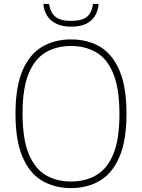

<svg xmlns="http://www.w3.org/2000/svg" viewBox="-20 -950 724 979"><path d="M342 9Q257.5 9 193.8 -29Q130 -67 94.5 -150.5Q59 -234 59 -370Q59 -506.5 94.8 -590Q130.5 -673.5 194.2 -711.2Q258 -749 342 -749Q427 -749 490.5 -711.2Q554 -673.5 589.5 -590Q625 -506.5 625 -370Q625 -234 589.2 -150.5Q553.5 -67 489.8 -29Q426 9 342 9ZM342 -24.5Q415.5 -24.5 471.2 -57Q527 -89.5 558 -164.8Q589 -240 589 -368Q589 -498 558 -574Q527 -650 471.2 -682.8Q415.5 -715.5 342 -715.5Q268.5 -715.5 213 -683Q157.5 -650.5 126.2 -575.2Q95 -500 95 -372Q95 -242 126.2 -166Q157.5 -90 213 -57.2Q268.5 -24.5 342 -24.5ZM343 -814Q298.5 -814 268 -828.5Q237.5 -843 220.8 -869Q204 -895 201 -930H230Q236 -888 261.2 -865.8Q286.5 -843.5 343 -843.5Q400 -843.5 424.8 -865.8Q449.5 -888 454 -930H483Q480 -894.5 464 -868.5Q448 -842.5 418 -828.2Q388 -814 343 -814Z"/></svg>

Font: Encode Sans SC Condensed Thin Thin
Style: Regular
Weight: 250
Version: Version 3.002